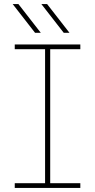

<svg xmlns="http://www.w3.org/2000/svg" viewBox="-20 -917 464 937"><path d="M52 0V-23H200V-677H52V-700H372V-677H225V-23H372V0ZM291 -757 182 -897H210L319 -757ZM151 -757 42 -897H70L179 -757Z"/></svg>

Font: MuseoModerno Thin Thin
Style: Regular
Weight: 250
Version: Version 1.003